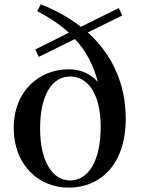

<svg xmlns="http://www.w3.org/2000/svg" viewBox="-20 -845 646 881"><path d="M302 -17C220 -17 164 -106 164 -255C164 -413 221 -494 302 -494C381 -494 442 -418 442 -262C442 -110 387 -17 302 -17ZM158 -584 324 -666C376 -610 409 -545 429 -469C395 -507 350 -527 295 -527C161 -527 43 -428 43 -259C43 -82 163 16 295 16C441 16 557 -90 557 -301C557 -460 495 -595 383 -696L541 -774L525 -808L351 -722C299 -763 237 -798 167 -825L151 -794C209 -763 257 -731 296 -695L142 -618Z"/></svg>

Font: Noto Serif CJK HK SemiBold
Style: Regular
Weight: 600
Designer: Ryoko NISHIZUKA 西塚涼子 (kana & ideographs); Frank Grießhammer (Latin, Greek & Cyrillic); Wenlong ZHANG 张文龙 (bopomofo); San
Foundry: Adobe
Version: Version 2.001;hotconv 1.1.0;makeotfexe 2.6.0